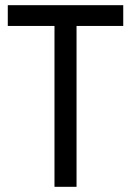

<svg xmlns="http://www.w3.org/2000/svg" viewBox="-20 -720 505 740"><path d="M10 -620H190V0H275V-620H455V-700H10Z"/></svg>

Font: Jost-400-Book
Style: Regular
Weight: 400
Version: Version 3.200; ttfautohint (v0.97) -l 8 -r 50 -G 200 -x 14 -